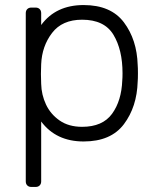

<svg xmlns="http://www.w3.org/2000/svg" viewBox="-20 -550 621 760"><path d="M143 168Q143 178 137 184Q131 190 121 190H104Q94 190 88 184Q82 178 82 168V-498Q82 -508 88 -514Q94 -520 104 -520H121Q131 -520 137 -514Q143 -508 143 -498V-451Q201 -530 311 -530Q419 -530 470.5 -461.5Q522 -393 525 -293Q526 -283 526 -260Q526 -237 525 -227Q522 -127 470.5 -58.5Q419 10 311 10Q202 10 143 -69ZM305 -48Q386 -48 423.5 -99.5Q461 -151 464 -232Q465 -242 465 -260Q465 -353 429 -412.5Q393 -472 305 -472Q226 -472 186 -419.5Q146 -367 143 -296L142 -257L143 -218Q144 -175 162 -136.5Q180 -98 216 -73Q252 -48 305 -48Z"/></svg>

Font: Hezaedrus Light
Style: Regular
Weight: 300
Designer: Hubert & Fischer
Foundry: Hubert & Fischer
Version: Version 1.10;September 3, 2019;FontCreator 11.5.0.2425 64-bi